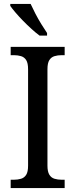

<svg xmlns="http://www.w3.org/2000/svg" viewBox="-20 -951 381 971"><path d="M34 0V-42H50Q70 -42 86.5 -47Q103 -52 112.5 -67Q122 -82 122 -113V-601Q122 -632 112.5 -647Q103 -662 86.5 -667Q70 -672 50 -672H34V-714H307V-672H292Q272 -672 255.5 -667Q239 -662 229.5 -647Q220 -632 220 -601V-113Q220 -83 229.5 -67.5Q239 -52 255.5 -47Q272 -42 292 -42H307V0ZM180 -771Q161 -785 139.5 -804.5Q118 -824 96.5 -846Q75 -868 58 -888Q41 -908 32 -921V-931H135Q145 -909 159 -882Q173 -855 189 -829Q205 -803 218 -784V-771Z"/></svg>

Font: Noto Serif Khmer SemiCondensed
Style: Regular
Weight: 400
Width: 4
Designer: Danh Hong and the Monotype Design Team
Foundry: Monotype Imaging Inc.
Version: Version 2.004